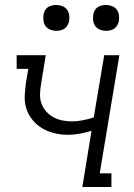

<svg xmlns="http://www.w3.org/2000/svg" viewBox="-20 -752 540 772"><path d="M311 0 348 -226Q325 -219 301 -214.5Q277 -210 253 -210Q225 -210 198.5 -216.5Q172 -223 150 -236Q128 -249 111 -269.5Q94 -290 86 -315.5Q78 -341 79.5 -368.5Q81 -396 85 -424L94 -475H47V-530H164L145 -414Q142 -395 141 -375Q140 -355 146.5 -336.5Q153 -318 165.5 -304Q178 -290 194 -281Q210 -272 229.5 -268Q249 -264 268 -264Q291 -264 313.5 -268.5Q336 -273 357 -280L399 -530H460L381 -55H428V0ZM406 -628Q394 -628 382.5 -632.5Q371 -637 364 -646Q357 -655 355 -667.5Q353 -680 355 -693Q356 -701 360.5 -709.5Q365 -718 372.5 -723Q380 -728 389 -730Q398 -732 406 -732Q419 -732 430.5 -727.5Q442 -723 449 -714Q456 -705 458 -692.5Q460 -680 458 -667Q456 -659 451.5 -650.5Q447 -642 439.5 -637Q432 -632 423.5 -630Q415 -628 406 -628ZM206 -628Q194 -628 182.5 -632.5Q171 -637 164 -646Q157 -655 155 -667.5Q153 -680 155 -693Q156 -701 160.5 -709.5Q165 -718 172.5 -723Q180 -728 189 -730Q198 -732 206 -732Q219 -732 230.5 -727.5Q242 -723 249 -714Q256 -705 258 -692.5Q260 -680 258 -667Q256 -659 251.5 -650.5Q247 -642 239.5 -637Q232 -632 223.5 -630Q215 -628 206 -628Z"/></svg>

Font: Iosevka Slab Light
Style: Italic
Weight: 300
Italic angle: -9°
Monospace: yes
Designer: Belleve Invis
Foundry: Belleve Invis
Version: Version 11.1.1; ttfautohint (v1.8.3)